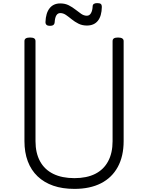

<svg xmlns="http://www.w3.org/2000/svg" viewBox="-20 -1194 951 1233"><path d="M458 19Q381 19 322 -1.5Q263 -22 221.5 -61.5Q180 -101 158.5 -158Q137 -215 137 -288V-930Q137 -942 146 -947.5Q155 -953 173 -953Q191 -953 199.5 -947.5Q208 -942 208 -930V-287Q208 -212 237 -158.5Q266 -105 322 -77.5Q378 -50 458 -50Q537 -50 591.5 -77.5Q646 -105 674.5 -158.5Q703 -212 703 -287V-930Q703 -942 711.5 -947.5Q720 -953 738 -953Q774 -953 774 -930V-288Q774 -191 736.5 -122Q699 -53 628.5 -17Q558 19 458 19ZM301 -1028Q272 -1028 272 -1052Q274 -1110 298.5 -1141Q323 -1172 367 -1172Q398 -1172 421.5 -1160Q445 -1148 464.5 -1132.5Q484 -1117 501.5 -1105Q519 -1093 538 -1093Q555 -1093 564.5 -1110Q574 -1127 575 -1154Q576 -1174 604 -1174Q621 -1174 627.5 -1168.5Q634 -1163 634 -1150Q633 -1091 608.5 -1060.5Q584 -1030 538 -1030Q508 -1030 484 -1042Q460 -1054 440.5 -1070Q421 -1086 403.5 -1098Q386 -1110 367 -1110Q351 -1110 342 -1095.5Q333 -1081 331 -1051Q330 -1039 322.5 -1033.5Q315 -1028 301 -1028Z"/></svg>

Font: Playwrite US Modern Light
Style: Regular
Weight: 300
Designer: Veronika Burian, José Scaglione
Foundry: TypeTogether
Version: Version 1.003